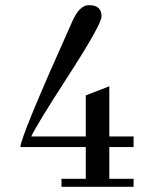

<svg xmlns="http://www.w3.org/2000/svg" viewBox="-20 -723 585 743"><path d="M497 -31V0H218V-31H312V-154H59Q59 -193 261 -643Q288 -703 324 -703Q373 -703 373 -660Q373 -629 245.5 -431.5Q118 -234 101 -195H312V-354L403 -389V-195H497V-154H403V-31Z"/></svg>

Font: GFS Didot
Style: Regular
Weight: 400
Designer: Takis Katsoulidis and George D. Matthiopoulos
Foundry: Takis Katsoulidis and George D. Matthiopoulos
Version: Version 1.0